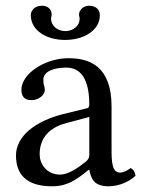

<svg xmlns="http://www.w3.org/2000/svg" viewBox="-20 -643 497 673"><path d="M330 -590C330 -609 316 -623 292 -623C274 -623 257 -609 257 -592C257 -589 257 -587 258 -585C259 -582 259 -579 259 -576C259 -554 238 -534 209 -534C179 -534 159 -555 159 -577C159 -579 159 -582 160 -585C161 -588 161 -590 161 -593C161 -609 149 -623 127 -623C104 -623 88 -608 88 -590C88 -536 143 -503 208 -503C272 -503 330 -535 330 -590ZM293 -233V-101C293 -88 287 -81 279 -75C253 -54 219 -31 191 -31C141 -31 119 -71 119 -102C119 -147 140 -193 214 -212ZM293 -48C299 -17 309.6 10 360 10C398.3 10 434.3 -7 455 -27C453.3 -39.3 449.3 -47.7 438 -54C430.5 -47.8 413.7 -38 401 -38C372 -38 371 -77 371 -123V-270C371 -412 293 -439 220 -439C138 -439 55 -385 55 -328C55 -304 67 -292 90 -292C119 -292 137 -313 137 -326C137 -333 136 -340 134 -344C133 -347 132 -353 132 -364C132 -395 174 -406 212 -406C246 -406 293 -389 293 -276C293 -269 290 -265 287 -264L201 -243C105 -219 36 -166 36 -98C36 -16 92 10 162 10C196.8 10 227 2 271 -32L291 -48Z"/></svg>

Font: Libertinus Serif
Style: Regular
Weight: 400
Designer: Philipp H. Poll
Foundry: Khaled Hosny
Version: Version 6.2